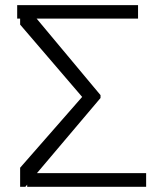

<svg xmlns="http://www.w3.org/2000/svg" viewBox="-20 -723 643 743"><path d="M545.5 -52.9V0H85.2V-8.5L78.1 0H57.9V-73.9L297.9 -348L57.9 -627.8V-650.9H46.5V-703.1H514.2V-650.9H121.8L369 -354.8V-343.8L122.9 -52.9Z"/></svg>

Font: Inter Extra Light BETA
Style: Regular
Weight: 200
Designer: Rasmus Andersson
Foundry: rsms
Version: Version 3.011;git-f93a4a705